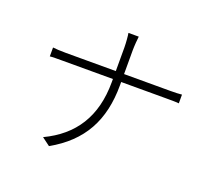

<svg xmlns="http://www.w3.org/2000/svg" viewBox="-131 -937 1261 1137"><g transform="rotate(20 500.0 -368.5)"><path d="M104 -530V-474C118 -476 152 -476 187 -476H501V-456C501 -238 407 -95 230 -11L281 27C469 -79 553 -233 553 -456V-476H842C868 -476 904 -476 917 -474V-529C904 -527 869 -526 843 -526H553V-675C553 -703 557 -750 559 -764H494C497 -750 501 -704 501 -675V-526H185C152 -526 118 -528 104 -530Z"/></g></svg>

Font: Noto Sans SC Light
Style: Regular
Weight: 300
Designer: Ryoko NISHIZUKA 西塚涼子 (kana, bopomofo & ideographs); Paul D. Hunt (Latin, Greek & Cyrillic); Sandoll Communications 산돌커뮤니
Foundry: Adobe
Version: Version 2.004;hotconv 1.0.118;makeotfexe 2.5.65603